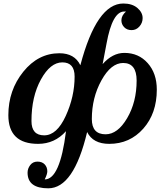

<svg xmlns="http://www.w3.org/2000/svg" viewBox="-20 -797 933 1078"><path d="M228 -37.1Q299.3 -37.1 349.1 -146Q398.9 -254.9 398.9 -367.2Q398.9 -446.8 330.1 -446.8Q262.7 -446.8 209.7 -350.6Q156.7 -254.4 156.7 -117.7Q156.7 -37.1 228 -37.1ZM572.8 -43Q640.6 -43 693.8 -133.5Q747.1 -224.1 747.1 -344.7Q747.1 -443.4 671.4 -443.4Q603.5 -443.4 549.6 -345.9Q495.6 -248.5 495.6 -128.4Q495.6 -43 572.8 -43ZM431.2 -430.7Q522.9 -777.3 672.4 -777.3Q722.2 -777.3 751.5 -752.2Q780.8 -727.1 780.8 -695.3Q780.8 -668.9 762.9 -648.4Q745.1 -627.9 718.8 -627.9Q692.9 -627.9 677.2 -644.3Q661.6 -660.6 661.6 -683.1Q661.6 -709.5 687.5 -732.4H677.7Q610.8 -732.4 578.1 -552.2Q568.8 -500 556.2 -437Q611.8 -500 678.2 -500Q758.3 -500 809.3 -442.6Q860.4 -385.3 860.4 -293.9Q860.4 -160.6 784.7 -75Q709 10.7 593.3 10.7Q502 10.7 469.2 -55.7Q394 260.3 251 260.3Q134.8 260.3 134.8 172.4Q134.8 149.4 149.7 129.9Q164.6 110.4 190.4 110.4Q216.3 110.4 231 126Q245.6 141.6 245.6 165Q245.6 181.2 231 210.4Q316.9 210.4 350.6 -60.5Q287.1 10.7 193.8 10.7Q26.9 10.7 26.9 -150.4Q26.9 -290 110.6 -394Q194.3 -498 313.5 -498Q398.9 -498 431.2 -430.7Z"/></svg>

Font: Munson
Style: Bold Italic
Weight: 700
Italic angle: -12°
Designer: Paul James MIller
Foundry: High-Logic / Made with FontCreator
Version: Version 2.10;May 5, 2019;FontCreator 11.5.0.2430 64-bit